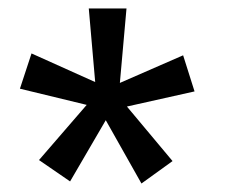

<svg xmlns="http://www.w3.org/2000/svg" viewBox="-20 -785 534 452"><path d="M26.9 -576.2 54.2 -659.2 204.1 -591.8 189 -765.1H277.8L262.2 -589.8L411.1 -654.8L438 -569.8L278.8 -534.2L386.2 -405.8L313 -353L229 -502L145 -357.9L71.8 -408.2L184.1 -538.1Z"/></svg>

Font: SimahzazaarabicW05-Bold
Style: Regular
Weight: 700
Designer: Ahmed zaza
Foundry: Ahmed zaza
Version: Version 1.001